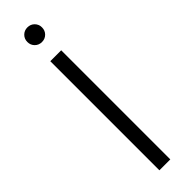

<svg xmlns="http://www.w3.org/2000/svg" viewBox="-301 -877 871 871"><g transform="rotate(-45 135.0 -441.0)"><path d="M100 -700H170V0H100ZM135 -788Q115 -788 101.5 -801.5Q88 -815 88 -835Q88 -855 101.5 -868.5Q115 -882 135 -882Q155 -882 168.5 -868.5Q182 -855 182 -835Q182 -815 168.5 -801.5Q155 -788 135 -788Z"/></g></svg>

Font: Retni Sans
Style: Regular
Weight: 400
Designer: Vitaly Kuzmin
Foundry: ParaType Ltd.
Version: Version 1.00;March 2, 2019;FontCreator 11.5.0.2425 64-bit; t